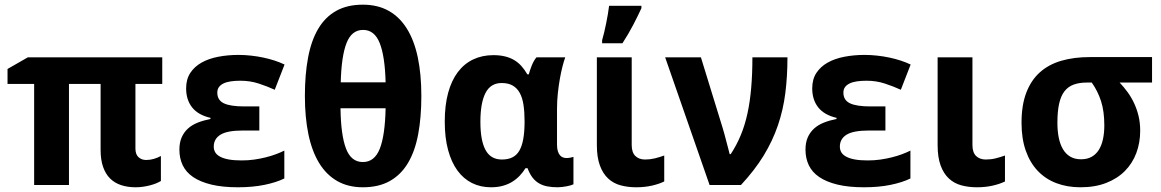

<svg xmlns="http://www.w3.org/2000/svg" viewBox="-20 -791 4966 821"><path d="M605 -106.9Q622.1 -106.9 637.9 -111.6Q653.8 -116.2 668 -124V-17.1Q659.2 -11.7 647.2 -6.8Q635.3 -2 620.8 1.7Q606.4 5.4 591.1 7.6Q575.7 9.8 560.1 9.8Q525.4 9.8 497.6 0.5Q469.7 -8.8 450.4 -28.1Q431.2 -47.4 420.7 -77.6Q410.2 -107.9 410.2 -149.9V-432.1H274.9V0H126V-432.1H12.2V-496.1L99.1 -545.9H673.8V-432.1H559.1V-155.8Q559.1 -130.9 572.3 -118.9Q585.4 -106.9 605 -106.9Z M1088.9 -335.9V-232.9H1018.1Q951.7 -232.9 922.9 -215.1Q894 -197.3 894 -164.1Q894 -150.4 900.4 -139.6Q906.7 -128.9 921.1 -121.1Q935.5 -113.3 958.3 -109.1Q981 -105 1013.2 -105Q1041 -105 1066.9 -108.6Q1092.8 -112.3 1116.2 -118.2Q1139.6 -124 1159.9 -131.6Q1180.2 -139.2 1195.8 -147V-27.8Q1160.6 -10.7 1110.6 -0.5Q1060.5 9.8 997.1 9.8Q931.2 9.8 883.8 -1.7Q836.4 -13.2 805.9 -33.9Q775.4 -54.7 761.2 -84.5Q747.1 -114.3 747.1 -150.9Q747.1 -181.2 756.6 -203.1Q766.1 -225.1 783.4 -241Q800.8 -256.8 825.4 -266.6Q850.1 -276.4 879.9 -282.2V-287.1Q827.1 -299.3 801.5 -331.8Q775.9 -364.3 775.9 -413.1Q775.9 -452.1 793.7 -479.2Q811.5 -506.3 842 -523.4Q872.6 -540.5 913.3 -548.3Q954.1 -556.2 1000 -556.2Q1026.4 -556.2 1053.2 -553.2Q1080.1 -550.3 1105.5 -544.9Q1130.9 -539.6 1154.1 -532Q1177.2 -524.4 1196.8 -515.1L1154.8 -407.2Q1122.6 -421.9 1086.2 -433.8Q1049.8 -445.8 1007.8 -445.8Q985.4 -445.8 967 -443.1Q948.7 -440.4 936 -434.3Q923.3 -428.2 916.3 -418.7Q909.2 -409.2 909.2 -395Q909.2 -362.8 937 -349.4Q964.8 -335.9 1024.9 -335.9Z M1781.7 -380.9Q1781.7 -289.1 1768.1 -216.6Q1754.4 -144 1724.4 -93.8Q1694.3 -43.5 1646.7 -16.8Q1599.1 9.8 1531.7 9.8Q1468.8 9.8 1422.1 -16.8Q1375.5 -43.5 1344.7 -93.8Q1314 -144 1298.8 -216.6Q1283.7 -289.1 1283.7 -380.9Q1283.7 -472.7 1297.4 -545.2Q1311 -617.7 1340.8 -668Q1370.6 -718.3 1417.7 -744.6Q1464.8 -771 1531.7 -771Q1594.7 -771 1641.6 -744.9Q1688.5 -718.8 1719.7 -668.7Q1751 -618.7 1766.4 -546.1Q1781.7 -473.6 1781.7 -380.9ZM1531.7 -98.1Q1581.5 -98.1 1604 -155Q1626.5 -211.9 1628.9 -328.1H1436Q1437.5 -213.4 1459.5 -155.8Q1481.4 -98.1 1531.7 -98.1ZM1532.7 -663.1Q1483.9 -663.1 1461.9 -607.2Q1439.9 -551.3 1437 -439H1628.9Q1626 -551.3 1603.5 -607.2Q1581.1 -663.1 1532.7 -663.1Z M2126 -108.9Q2152.8 -108.9 2171.1 -118.2Q2189.5 -127.4 2200.7 -146.7Q2211.9 -166 2217.3 -195.6Q2222.7 -225.1 2223.1 -266.1V-272Q2223.1 -311.5 2218.5 -342.3Q2213.9 -373 2202.4 -393.8Q2190.9 -414.6 2172.1 -425.3Q2153.3 -436 2125 -436Q2078.1 -436 2056.2 -393.8Q2034.2 -351.6 2034.2 -270Q2034.2 -189.5 2056.4 -149.2Q2078.6 -108.9 2126 -108.9ZM2079.1 9.8Q2034.7 9.8 1998.3 -8.3Q1961.9 -26.4 1936 -61.8Q1910.2 -97.2 1896 -149.7Q1881.8 -202.1 1881.8 -271Q1881.8 -340.8 1896.2 -393.8Q1910.6 -446.8 1937.7 -482.7Q1964.8 -518.6 2003.4 -536.9Q2042 -555.2 2089.8 -555.2Q2116.7 -555.2 2138.4 -550Q2160.2 -544.9 2177.7 -534.7Q2195.3 -524.4 2209.2 -509Q2223.1 -493.7 2234.9 -473.1H2241.2Q2245.6 -490.2 2253.7 -510.5Q2261.7 -530.8 2273.9 -545.9H2397Q2391.1 -529.8 2385 -505.9Q2378.9 -481.9 2373.8 -452.9Q2368.7 -423.8 2365.2 -391.1Q2361.8 -358.4 2361.8 -325.2V-172.9Q2361.8 -156.2 2365.2 -145Q2368.7 -133.8 2374.3 -127.2Q2379.9 -120.6 2387.2 -117.9Q2394.5 -115.2 2402.8 -115.2Q2409.7 -115.2 2418.9 -116.9Q2428.2 -118.7 2432.1 -120.1V-2.9Q2428.2 -1 2420.4 1.5Q2412.6 3.9 2403.1 5.6Q2393.6 7.3 2383.5 8.5Q2373.5 9.8 2365.2 9.8Q2339.8 9.8 2319.8 5.9Q2299.8 2 2283.9 -7.6Q2268.1 -17.1 2256.3 -32.7Q2244.6 -48.3 2235.8 -71.8H2227.1Q2216.8 -55.2 2202.9 -40.3Q2189 -25.4 2171.1 -14.2Q2153.3 -2.9 2130.6 3.4Q2107.9 9.8 2079.1 9.8Z M2681.2 -545.9V-170.9Q2681.2 -139.2 2696.8 -124Q2712.4 -108.9 2738.3 -108.9Q2760.3 -108.9 2780 -113.8Q2799.8 -118.7 2820.3 -126V-15.1Q2798.8 -4.4 2767.8 2.7Q2736.8 9.8 2700.2 9.8Q2664.6 9.8 2633.8 1.5Q2603 -6.8 2580.6 -27.6Q2558.1 -48.3 2545.2 -83.3Q2532.2 -118.2 2532.2 -170.9V-545.9ZM2554.7 -619.1Q2559.1 -633.8 2563.5 -652.6Q2567.9 -671.4 2572 -691.2Q2576.2 -710.9 2579.3 -730.5Q2582.5 -750 2584.5 -766.1H2722.7V-755.9Q2707.5 -722.7 2687.5 -684.3Q2667.5 -646 2641.6 -606H2554.7Z M2824.2 -545.9H2977.1L3070.3 -243.2Q3073.7 -231.9 3077.9 -216.8Q3082 -201.7 3085.9 -186.3Q3089.8 -170.9 3093.8 -156.5Q3097.7 -142.1 3100.1 -131.8H3104.5Q3129.4 -169.4 3147.2 -212.2Q3165 -254.9 3176 -305.2Q3187 -355.5 3192.1 -415Q3197.3 -474.6 3197.3 -545.9H3347.2Q3347.2 -464.8 3338.1 -393.1Q3329.1 -321.3 3306.4 -254.9Q3283.7 -188.5 3245.4 -125.7Q3207 -63 3148.4 0H3014.2Z M3766.1 -335.9V-232.9H3695.3Q3628.9 -232.9 3600.1 -215.1Q3571.3 -197.3 3571.3 -164.1Q3571.3 -150.4 3577.6 -139.6Q3584 -128.9 3598.4 -121.1Q3612.8 -113.3 3635.5 -109.1Q3658.2 -105 3690.4 -105Q3718.3 -105 3744.1 -108.6Q3770 -112.3 3793.5 -118.2Q3816.9 -124 3837.2 -131.6Q3857.4 -139.2 3873 -147V-27.8Q3837.9 -10.7 3787.8 -0.5Q3737.8 9.8 3674.3 9.8Q3608.4 9.8 3561 -1.7Q3513.7 -13.2 3483.2 -33.9Q3452.6 -54.7 3438.5 -84.5Q3424.3 -114.3 3424.3 -150.9Q3424.3 -181.2 3433.8 -203.1Q3443.4 -225.1 3460.7 -241Q3478 -256.8 3502.7 -266.6Q3527.3 -276.4 3557.1 -282.2V-287.1Q3504.4 -299.3 3478.8 -331.8Q3453.1 -364.3 3453.1 -413.1Q3453.1 -452.1 3470.9 -479.2Q3488.8 -506.3 3519.3 -523.4Q3549.8 -540.5 3590.6 -548.3Q3631.3 -556.2 3677.2 -556.2Q3703.6 -556.2 3730.5 -553.2Q3757.3 -550.3 3782.7 -544.9Q3808.1 -539.6 3831.3 -532Q3854.5 -524.4 3874 -515.1L3832 -407.2Q3799.8 -421.9 3763.4 -433.8Q3727.1 -445.8 3685.1 -445.8Q3662.6 -445.8 3644.3 -443.1Q3626 -440.4 3613.3 -434.3Q3600.6 -428.2 3593.5 -418.7Q3586.4 -409.2 3586.4 -395Q3586.4 -362.8 3614.3 -349.4Q3642.1 -335.9 3702.1 -335.9Z M4138.2 -545.9V-170.9Q4138.2 -139.2 4153.8 -124Q4169.4 -108.9 4195.3 -108.9Q4217.3 -108.9 4237.1 -113.8Q4256.8 -118.7 4277.3 -126V-15.1Q4255.9 -4.4 4224.9 2.7Q4193.8 9.8 4157.2 9.8Q4121.6 9.8 4090.8 1.5Q4060.1 -6.8 4037.6 -27.6Q4015.1 -48.3 4002.2 -83.3Q3989.3 -118.2 3989.3 -170.9V-545.9Z M4855.5 -231.9Q4855.5 -180.7 4838.9 -136.5Q4822.3 -92.3 4790 -59.8Q4757.8 -27.3 4710.2 -8.8Q4662.6 9.8 4600.1 9.8Q4543.5 9.8 4497.1 -7.8Q4450.7 -25.4 4417.5 -60.3Q4384.3 -95.2 4366.2 -146.7Q4348.1 -198.2 4348.1 -266.1Q4348.1 -341.3 4368.4 -394.5Q4388.7 -447.8 4426.5 -481.7Q4464.4 -515.6 4518.3 -531.2Q4572.3 -546.9 4640.1 -546.9H4906.2V-438H4767.6Q4785.6 -418.9 4801.5 -397.2Q4817.4 -375.5 4829.3 -350.1Q4841.3 -324.7 4848.4 -295.4Q4855.5 -266.1 4855.5 -231.9ZM4501.5 -266.1Q4501.5 -231 4507.3 -202.1Q4513.2 -173.3 4525.4 -152.8Q4537.6 -132.3 4556.6 -121.1Q4575.7 -109.9 4602.5 -109.9Q4628.9 -109.9 4647.7 -120.4Q4666.5 -130.9 4678.5 -149.9Q4690.4 -168.9 4696.3 -195.6Q4702.1 -222.2 4702.1 -254.9Q4702.1 -314.9 4688.2 -358.2Q4674.3 -401.4 4648.4 -438H4627.4Q4594.7 -438 4570.8 -429.2Q4546.9 -420.4 4531.5 -400.4Q4516.1 -380.4 4508.8 -347.4Q4501.5 -314.5 4501.5 -266.1Z"/></svg>

Font: Droid Sans
Style: Bold
Weight: 700
Foundry: Ascender Corporation
Version: Version 1.00 build 112